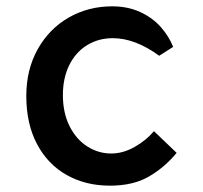

<svg xmlns="http://www.w3.org/2000/svg" viewBox="-20 -578 640 606"><path d="M63 -275Q63 -358.5 99.2 -423Q135.5 -487.5 197.2 -522.8Q259 -558 334 -558Q383.5 -558 422.5 -540Q461.5 -522 487.2 -493Q513 -464 526.5 -430L482.5 -402Q406.5 -457.5 336 -457.5Q290.5 -457.5 254.5 -435.2Q218.5 -413 198.5 -372.2Q178.5 -331.5 178.5 -278Q178.5 -222 199.5 -180Q220.5 -138 255.5 -115.8Q290.5 -93.5 331 -93.5Q368 -93.5 404.5 -114Q441 -134.5 466 -164L537.5 -95.5Q499.5 -49.5 450 -20.8Q400.5 8 327 8Q250.5 8 190.8 -25.5Q131 -59 97 -123Q63 -187 63 -275Z"/></svg>

Font: JuliaMono SemiBold
Style: Regular
Weight: 600
Monospace: yes
Designer: cormullion
Foundry: corm
Version: Version 0.055; ttfautohint (v1.8.4)